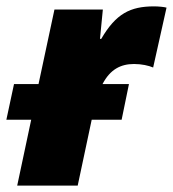

<svg xmlns="http://www.w3.org/2000/svg" viewBox="-43 -583 543 603"><path d="M11 0H201L245 -207H339L362 -319H279C303 -365 336 -382 378 -382C402 -382 424 -377 438 -371L480 -559C474 -561 455 -563 441 -563C366 -563 321 -540 275 -461H271L280 -553H128L78 -319H1L-23 -207H55Z"/></svg>

Font: Noto Sans UI Black
Style: Italic
Weight: 900
Italic angle: -372°
Designer: Monotype Design Team
Foundry: Monotype Imaging Inc.
Version: Version 1.901